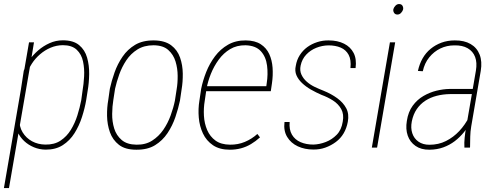

<svg xmlns="http://www.w3.org/2000/svg" viewBox="-29 -741 2498 964"><path d="M125 -426.8 16.1 203.1H-9.3L116.7 -528.3H141.6ZM411.1 -285.2 403.8 -238.8Q397 -198.2 382.8 -154.1Q368.7 -109.9 345.2 -72.5Q321.8 -35.2 286.1 -12.2Q250.5 10.7 199.7 10.3Q168.5 9.8 140.9 -1.7Q113.3 -13.2 92.5 -32.7Q71.8 -52.2 60.5 -76.7Q49.3 -101.1 50.8 -127.4L90.3 -385.7Q99.6 -412.6 118.2 -439Q136.7 -465.3 162.6 -487.8Q188.5 -510.3 220 -524.4Q251.5 -538.6 286.6 -538.6Q339.4 -538.6 368.4 -514.4Q397.5 -490.2 408.4 -451.4Q419.4 -412.6 418.7 -368.4Q418 -324.2 411.1 -285.2ZM378.9 -237.8 385.3 -284.7Q391.1 -317.9 393.3 -357.2Q395.5 -396.5 387.9 -432.4Q380.4 -468.3 356.2 -491.2Q332 -514.2 286.1 -514.2Q253.9 -513.7 225.1 -501.5Q196.3 -489.3 172.1 -468.5Q147.9 -447.8 130.9 -421.4Q113.8 -395 105.5 -365.2L69.3 -141.6Q66.9 -105.5 84.5 -76.7Q102.1 -47.9 131.8 -31.7Q161.6 -15.6 198.2 -15.1Q243.7 -14.2 274.9 -34.9Q306.2 -55.7 326.7 -89.1Q347.2 -122.6 359.4 -161.4Q371.6 -200.2 378.9 -237.8Z M514.6 -239.3 522.5 -295.4Q531.2 -335 546.1 -377.2Q561 -419.4 586.2 -456.3Q611.3 -493.2 649.4 -515.9Q687.5 -538.6 743.7 -538.1Q798.3 -537.6 830.1 -513.9Q861.8 -490.2 875 -452.1Q888.2 -414.1 888.7 -371.6Q889.2 -329.1 882.8 -292L874.5 -235.4Q866.2 -196.3 851.6 -153.1Q836.9 -109.9 812 -72.5Q787.1 -35.2 749.5 -12Q711.9 11.2 655.3 10.7Q599.6 10.7 568.1 -13.9Q536.6 -38.6 522.9 -77.1Q509.3 -115.7 508.5 -158.9Q507.8 -202.1 514.6 -239.3ZM548.8 -295.9 540 -238.8Q534.7 -207.5 534.2 -169.2Q533.7 -130.9 544.4 -95.9Q555.2 -61 582 -38.1Q608.9 -15.1 656.2 -14.6Q701.7 -13.7 734.9 -34.9Q768.1 -56.2 790.8 -89.1Q813.5 -122.1 827.6 -160.9Q841.8 -199.7 849.1 -235.4L857.9 -292.5Q863.3 -322.8 863 -360.4Q862.8 -397.9 852.3 -432.4Q841.8 -466.8 815.9 -490Q790 -513.2 742.2 -513.7Q694.8 -513.7 661.1 -492.7Q627.4 -471.7 605.2 -438.2Q583 -404.8 569.6 -366.9Q556.2 -329.1 548.8 -295.9Z M1125 10.7Q1073.7 10.7 1040.5 -11.7Q1007.3 -34.2 990 -70.8Q972.7 -107.4 969 -150.9Q965.3 -194.3 972.2 -235.8L981 -294.9Q989.3 -336.4 1006.3 -379.4Q1023.4 -422.4 1050.5 -458.5Q1077.6 -494.6 1116 -516.6Q1154.3 -538.6 1205.1 -538.1Q1251.5 -537.6 1280 -519Q1308.6 -500.5 1322.8 -469.7Q1336.9 -439 1339.6 -400.9Q1342.3 -362.8 1336.4 -322.3L1330.6 -283.2H996.6L1001.5 -308.1H1308.1L1310.1 -322.8Q1317.4 -368.2 1311.8 -412.1Q1306.2 -456.1 1280.5 -484.1Q1254.9 -512.2 1203.6 -513.7Q1159.7 -514.2 1126.5 -494.4Q1093.3 -474.6 1069.1 -441.4Q1044.9 -408.2 1029.5 -369.6Q1014.2 -331.1 1007.8 -294.9L999 -234.9Q992.7 -198.2 994.9 -159.7Q997.1 -121.1 1011.2 -88.1Q1025.4 -55.2 1053 -35.2Q1080.6 -15.1 1126 -14.6Q1166 -14.2 1200.4 -28.6Q1234.9 -43 1263.2 -68.4L1276.4 -51.3Q1254.9 -31.7 1231.2 -17.6Q1207.5 -3.4 1180.9 3.7Q1154.3 10.7 1125 10.7Z M1691.9 -130.4Q1698.7 -167 1684.3 -193.1Q1669.9 -219.2 1643.1 -236.3Q1616.2 -253.4 1585.4 -264.6Q1558.1 -276.4 1532.5 -291Q1506.8 -305.7 1487.5 -324Q1468.3 -342.3 1459.2 -363.5Q1450.2 -384.8 1456.1 -410.6Q1460.9 -440.4 1476.1 -464.1Q1491.2 -487.8 1513.4 -504.2Q1535.6 -520.5 1563.5 -529.5Q1591.3 -538.6 1621.1 -538.1Q1666 -538.1 1698.5 -521.7Q1731 -505.4 1746.6 -474.9Q1762.2 -444.3 1756.3 -399.4H1730.5Q1734.9 -440.9 1721.4 -465.8Q1708 -490.7 1681.6 -502Q1655.3 -513.2 1620.1 -513.2Q1588.4 -512.7 1559.1 -501Q1529.8 -489.3 1508.5 -466.8Q1487.3 -444.3 1480.5 -412.1Q1475.1 -386.7 1484.4 -366.5Q1493.7 -346.2 1511.5 -330.6Q1529.3 -314.9 1552 -304.2Q1574.7 -293.5 1595.2 -285.6Q1633.8 -270 1664.1 -248Q1694.3 -226.1 1709.5 -197.3Q1724.6 -168.5 1717.3 -129.4Q1711.4 -97.2 1696.3 -71.5Q1681.2 -45.9 1657.2 -28.1Q1633.3 -10.3 1604.7 0Q1576.2 10.3 1543.9 9.8Q1501 9.8 1466.3 -6.3Q1431.6 -22.5 1412.8 -53.5Q1394 -84.5 1399.4 -128.4H1425.3Q1421.9 -90.3 1436.8 -64.9Q1451.7 -39.6 1480 -27.3Q1508.3 -15.1 1544.4 -15.1Q1575.7 -16.1 1606.7 -28.1Q1637.7 -40 1661.6 -64.5Q1685.5 -88.9 1691.9 -130.4Z M1955.1 -528.3 1864.3 0H1837.9L1928.7 -528.3ZM1946.3 -695.8Q1948.7 -704.1 1956.5 -712.4Q1964.4 -720.7 1974.6 -720.7Q1987.3 -720.7 1992.2 -711.4Q1997.1 -702.1 1994.6 -692.4Q1992.2 -684.6 1984.6 -676.3Q1977.1 -668 1966.3 -668Q1954.6 -668 1949.2 -677.2Q1943.8 -686.5 1946.3 -695.8Z M2311 -99.6 2360.4 -386.2Q2367.2 -426.8 2356.4 -455.1Q2345.7 -483.4 2319.1 -498.8Q2292.5 -514.2 2252 -513.2Q2214.4 -513.2 2181.9 -497.6Q2149.4 -481.9 2126 -452.9Q2102.5 -423.8 2093.8 -383.3L2069.3 -384.8Q2076.7 -419.4 2092.8 -447.8Q2108.9 -476.1 2133.1 -495.8Q2157.2 -515.6 2187.7 -526.9Q2218.3 -538.1 2254.4 -538.1Q2301.8 -538.6 2333.7 -520Q2365.7 -501.5 2379.2 -466.8Q2392.6 -432.1 2384.8 -385.3L2336.9 -106Q2332.5 -79.6 2332 -55.4Q2331.5 -31.2 2331.1 -4.4L2330.6 0H2302.7Q2301.3 -24.9 2304 -50Q2306.6 -75.2 2311 -99.6ZM2354.5 -294.4 2352.1 -268.6H2230.5Q2195.3 -268.1 2163.8 -260Q2132.3 -252 2106.7 -235.4Q2081.1 -218.8 2063.5 -193.1Q2045.9 -167.5 2038.6 -131.3Q2032.2 -98.6 2041 -72Q2049.8 -45.4 2072 -29.8Q2094.2 -14.2 2127 -14.2Q2172.9 -14.2 2210.2 -33Q2247.6 -51.8 2276.9 -83Q2306.2 -114.3 2327.1 -155.3L2335.4 -129.9Q2321.3 -103 2300.5 -77.4Q2279.8 -51.8 2254.2 -32.2Q2228.5 -12.7 2197 -1.2Q2165.5 10.3 2127.4 10.7Q2085.4 11.2 2057.4 -8.3Q2029.3 -27.8 2018.1 -60.3Q2006.8 -92.8 2013.7 -133.8Q2020.5 -179.2 2043 -210Q2065.4 -240.7 2096.9 -259Q2128.4 -277.3 2162.4 -285.6Q2196.3 -293.9 2228 -294.4Z"/></svg>

Font: Roboto Condensed Thin
Style: Italic
Weight: 250
Italic angle: -12°
Designer: Christian Robertson
Foundry: Google
Version: Version 3.008; 2023